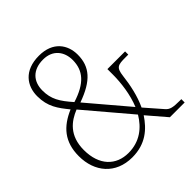

<svg xmlns="http://www.w3.org/2000/svg" viewBox="-196 -868 1021 1021"><g transform="rotate(-45 315.0 -357.0)"><path d="M221 10C323 10 381 -44 422 -106L513 0H624V-25H612C562 -25 542 -29 525 -49L443 -143C471 -202 485 -271 492 -331C499 -389 514 -392 572 -392H592V-416H459V-374C459 -313 449 -233 422 -168L232 -392C353 -435 402 -491 402 -582C402 -656 357 -724 252 -724C139 -724 93 -654 93 -578C93 -499 126 -456 169 -403C78 -364 24 -304 24 -196C24 -78 96 10 221 10ZM211 -416C158 -476 134 -515 134 -580C134 -648 175 -694 253 -694C327 -694 363 -642 363 -581C363 -501 318 -450 211 -416ZM223 -21C131 -21 66 -84 66 -200C66 -309 129 -355 191 -380L403 -130C366 -68 309 -21 223 -21Z"/></g></svg>

Font: Noto Serif Bengali SemiCondensed ExtraLight
Style: Regular
Weight: 200
Width: 4
Designer: Juan Bruce, Universal Thirst, Indian Type Foundry and the Monotype Design Team.
Foundry: Monotype Imaging Inc.
Version: Version 2.003